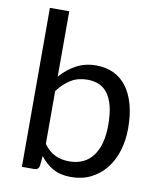

<svg xmlns="http://www.w3.org/2000/svg" viewBox="-84 -802 726 876"><g transform="rotate(10 279.5 -364.0)"><path d="M76 0V-736.5H165.5V-433.5Q197 -470 237.8 -492.2Q278.5 -514.5 331 -514.5Q375 -514.5 410.5 -498Q446 -481.5 471 -448.8Q496 -416 509.5 -367.8Q523 -319.5 523 -256.5Q523 -200.5 508 -152.2Q493 -104 464.8 -68.8Q436.5 -33.5 395.8 -13.2Q355 7 304 7Q255 7 220.8 -12Q186.5 -31 161 -65L156.5 -19Q152.5 0 133.5 0ZM165.5 -367V-122Q189.5 -89 218.8 -75.5Q248 -62 284 -62Q355 -62 393 -112.5Q431 -163 431 -256.5Q431 -306 422.2 -341.5Q413.5 -377 397 -399.8Q380.5 -422.5 356.5 -433Q332.5 -443.5 302 -443.5Q258.5 -443.5 225.8 -423.5Q193 -403.5 165.5 -367Z"/></g></svg>

Font: LatoCHI
Style: Regular
Weight: 400
Designer: Lukasz Dziedzic
Foundry: tyPoland Lukasz Dziedzic
Version: Version 1.104